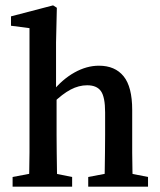

<svg xmlns="http://www.w3.org/2000/svg" viewBox="-20 -696 598 716"><path d="M27 0V-36L122 -54H159L249 -36V0ZM87 0Q88 -21 89 -55.5Q90 -90 90 -127.5Q90 -165 90 -193V-591L21 -600V-635L178 -676L192 -667L189 -538V-347L191 -335V-193Q191 -165 191.5 -127.5Q192 -90 192.5 -55.5Q193 -21 194 0ZM309 0V-36L404 -54H441L532 -36V0ZM369 0Q370 -21 370.5 -55Q371 -89 371.5 -126.5Q372 -164 372 -193V-277Q372 -334 356.5 -356Q341 -378 305 -378Q274 -378 243.5 -362Q213 -346 177 -311L163 -354H175Q212 -400 257.5 -425.5Q303 -451 349 -451Q409 -451 441 -411.5Q473 -372 473 -286V-193Q473 -164 473 -126.5Q473 -89 474 -55Q475 -21 476 0Z"/></svg>

Font: Lisu Bosa SemiBold
Style: Regular
Weight: 600
Designer: David Morse, Annie Olsen, Victor Gaultney, Frank Grießhammer (Latin)
Foundry: SIL International
Version: Version 2.000